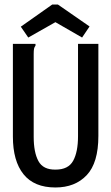

<svg xmlns="http://www.w3.org/2000/svg" viewBox="-20 -817 490 849"><path d="M225 12Q131 12 84 -46.5Q37 -105 37 -213V-623H137V-615Q132 -609 130.5 -601.5Q129 -594 129 -578V-212Q129 -143 150 -104.5Q171 -66 226 -67Q282 -67 303.5 -106Q325 -145 325 -215V-623H415V-216Q415 -97 363.5 -42.5Q312 12 225 12ZM105 -651 72 -699 211 -797H236L376 -700L343 -651L225 -719Z"/></svg>

Font: Inconsolata SemiCondensed SemiBold
Style: Regular
Weight: 600
Width: 4
Monospace: yes
Designer: Raph Levien, Cyreal, Brenton Simpson
Foundry: Raph Levien, Cyreal, Google
Version: Version 3.001; ttfautohint (v1.8.2.53-6de2)